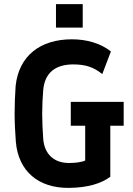

<svg xmlns="http://www.w3.org/2000/svg" viewBox="-20 -903 645 933"><path d="M316 10C408 9 473 -12 516 -44V-292H581V-408H324V-292H394V-123C374 -114 344 -111 315 -111C242 -111 196 -154 190 -228C187 -275 185 -310 185 -350C185 -391 187 -426 190 -465C197 -548 248 -590 336 -590C395 -590 435 -577 477 -543L519 -653C468 -693 401 -712 329 -712C177 -712 72 -633 56 -486C53 -447 51 -392 51 -350C51 -308 54 -253 57 -214C69 -71 167 12 316 10ZM252 -769H382V-883H252Z"/></svg>

Font: Finlandica SemiBold
Style: Regular
Weight: 600
Designer: Niklas Ekholm, Juho Hiilivirta, Jaakko Suomalainen
Foundry: Helsinki Type Studio
Version: Version 2.000;Glyphs 3.2 (3202)